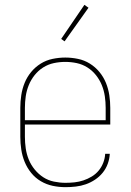

<svg xmlns="http://www.w3.org/2000/svg" viewBox="-20 -766 540 794"><path d="M251 8Q224 8 198 2.5Q172 -3 149 -16.5Q126 -30 109 -51Q92 -72 82 -96.5Q72 -121 68 -147.5Q64 -174 64 -200V-320Q64 -346 68 -372.5Q72 -399 82 -423.5Q92 -448 109 -468.5Q126 -489 148.5 -503Q171 -517 197.5 -522.5Q224 -528 250 -528Q276 -528 302.5 -522.5Q329 -517 351.5 -503Q374 -489 391 -468.5Q408 -448 418 -423.5Q428 -399 432 -372.5Q436 -346 436 -320V-251H83V-200Q83 -176 86.5 -152Q90 -128 99 -106Q108 -84 123.5 -65Q139 -46 159 -33Q179 -20 203 -15Q227 -10 251 -10Q270 -10 288.5 -12Q307 -14 325 -20Q343 -26 359.5 -36Q376 -46 388 -60.5Q400 -75 407 -93Q414 -111 415 -130H434Q433 -109 425.5 -88.5Q418 -68 404.5 -51.5Q391 -35 373 -23Q355 -11 335 -4Q315 3 293.5 5.5Q272 8 251 8ZM83 -269H417V-320Q417 -344 413.5 -368Q410 -392 401 -414Q392 -436 377 -455Q362 -474 341.5 -487Q321 -500 297.5 -505Q274 -510 250 -510Q226 -510 202.5 -505Q179 -500 158.5 -487Q138 -474 123 -455Q108 -436 99 -414Q90 -392 86.5 -368Q83 -344 83 -320ZM247 -595 233 -605 329 -746 346 -734Z"/></svg>

Font: Iosevka Term Curly Thin
Style: Regular
Weight: 100
Designer: Belleve Invis
Foundry: Belleve Invis
Version: Version 32.3.0